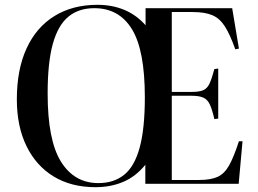

<svg xmlns="http://www.w3.org/2000/svg" viewBox="-20 -764 1074 798"><path d="M377 14Q276 14 203 -30.5Q130 -75 90 -157Q50 -239 50 -351Q50 -475 90.5 -563Q131 -651 206.5 -697.5Q282 -744 385 -744Q446 -744 496.5 -723Q547 -702 585 -659V-730H945L973 -562L958 -559Q936 -621 914.5 -654.5Q893 -688 862 -701Q831 -714 780 -714H694V-382H777Q808 -382 824.5 -389Q841 -396 850.5 -416Q860 -436 871 -477L887 -479V-271L871 -269Q862 -308 852.5 -329Q843 -350 825.5 -358Q808 -366 777 -366H694V-16H808Q856 -16 884.5 -29Q913 -42 932.5 -77Q952 -112 973 -177H988L972 0H584V-79Q544 -30 492 -8Q440 14 377 14ZM389 -3Q453 -3 496 -37.5Q539 -72 560.5 -150.5Q582 -229 582 -360Q582 -555 528.5 -642.5Q475 -730 372 -730Q307 -730 264 -694.5Q221 -659 199.5 -581.5Q178 -504 178 -375Q178 -181 233.5 -92Q289 -3 389 -3Z"/></svg>

Font: Literata 72pt Medium
Style: Regular
Weight: 500
Designer: Latin by Veronika Burian and Jose Scaglione. Greek by Irene Vlachou. Cyrillic by Vera Evstafieva.
Foundry: TypeTogether
Version: Version 3.002